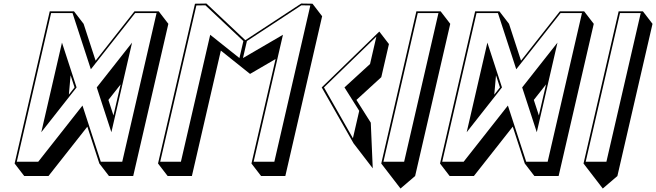

<svg xmlns="http://www.w3.org/2000/svg" viewBox="-20 -924 3707 1085"><path d="M253.9 70.7 473.6 -208.1 541.4 0 595.8 70.7H732.8L931.4 -789.3L877 -860H740L520.3 -581.2L452.5 -789.3L398.1 -860H261.1L62.6 0L116.9 70.7ZM378.9 -498.5 401.3 -430 369.2 -389.2ZM621.2 -271.6 592.6 -359.3 661.7 -447ZM726.3 -683.2 526.8 -430 609.4 -176.8ZM213.3 -176.8 412.7 -430 330.2 -683.2ZM196 -10H74.9L268.8 -850H389.9L493.4 -532.5L743.6 -850H864.7L670.8 -10H549.6L446.1 -327.5Z M1592.4 70.7 1800.4 -832.3 1746 -903 1682 -904 1366.4 -696.9 1146.4 -904 1081.9 -903 873 0 927.4 70.7H1064.4L1228 -638L1393 -506.4L1393.1 -506.6L1393.2 -506.4L1537.3 -590.4L1401 0L1455.4 70.7ZM1355.3 -692 1333 -595.9 1167.9 -727.5 1002.3 -10H885.3L1089.7 -893.2L1140.8 -894ZM1375.3 -692 1683 -894 1733.7 -893.2 1530.3 -10H1413.3L1579 -727.5L1353.1 -595.9Z M1977.7 -114.3 2032.1 -43.5 2086.4 27.2 2075.3 -230.7 1994.2 -359.3 2134.7 -487.9 2177.9 -675 2123.5 -745.7 1798 -430ZM1974.3 -142.8 1810.8 -430 2106.9 -717.2 2071.1 -562.3 1926.6 -430 2010 -297.7Z M2134.5 0 2188.9 70.7 2243.3 141.4 2325.9 70.7 2524.4 -789.3 2470 -860H2333ZM2146.8 -10 2340.7 -850H2457.7L2263.8 -10Z M2657.9 70.7 2877.6 -208.1 2945.4 0 2999.8 70.7H3136.8L3335.4 -789.3L3281 -860H3144L2924.3 -581.2L2856.5 -789.3L2802.1 -860H2665.1L2466.6 0L2520.9 70.7ZM2782.9 -498.5 2805.3 -430 2773.2 -389.2ZM3025.2 -271.6 2996.6 -359.3 3065.7 -447ZM3130.3 -683.2 2930.8 -430 3013.4 -176.8ZM2617.3 -176.8 2816.7 -430 2734.2 -683.2ZM2600 -10H2478.9L2672.8 -850H2793.9L2897.4 -532.5L3147.6 -850H3268.7L3074.8 -10H2953.6L2850.1 -327.5Z M3277.5 0 3331.9 70.7 3386.3 141.4 3468.9 70.7 3667.4 -789.3 3613 -860H3476ZM3289.8 -10 3483.7 -850H3600.7L3406.8 -10Z"/></svg>

Font: Stormning
Style: AsgardObl
Weight: 400
Designer: Robert Jablonski, Mew Too
Foundry: Cannot Into Space Fonts
Version: Version 0.90